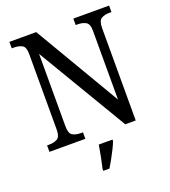

<svg xmlns="http://www.w3.org/2000/svg" viewBox="-164 -832 1034 1171"><g transform="rotate(-20 353.0 -246.5)"><path d="M34 0V-42H47Q79 -42 100.5 -54Q122 -66 122 -114V-604Q122 -649 100.5 -660.5Q79 -672 48 -672H34V-714H208L536 -157V-604Q536 -648 514.5 -660Q493 -672 463 -672H449V-714H681V-672H668Q636 -672 615 -659.5Q594 -647 594 -600V0H526L179 -583V-114Q179 -66 200 -54Q221 -42 253 -42H267V0ZM303 208Q311 175 318.5 136Q326 97 332 61H421V71Q413 92 399.5 119Q386 146 371 173Q356 200 343 221H303Z"/></g></svg>

Font: Noto Serif Myanmar SemCond
Style: Regular
Weight: 400
Width: 4
Designer: Ben Mitchell and the Monotype Design Team
Foundry: Monotype Imaging Inc.
Version: Version 2.106; ttfautohint (v1.8.4.7-5d5b)